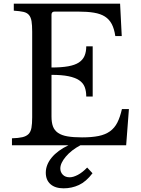

<svg xmlns="http://www.w3.org/2000/svg" viewBox="-20 -790 766 1044"><path d="M483 152Q448 198 409 216Q370 234 326 234Q280 234 254.5 211.5Q229 189 229 149Q229 106 261 67Q293 28 352 0H45V-38Q80 -39 101.5 -44Q123 -49 135 -61Q147 -73 151 -95Q155 -117 155 -152V-618Q155 -653 151.5 -674.5Q148 -696 137.5 -708.5Q127 -721 107 -725.5Q87 -730 55 -732V-770H633L642 -594H607Q601 -634 587.5 -659.5Q574 -685 550.5 -700Q527 -715 491 -721Q455 -727 404 -727H277Q260 -727 260 -710V-423Q314 -423 350.5 -429.5Q387 -436 408.5 -450Q430 -464 439.5 -486Q449 -508 449 -538H484V-265H449Q449 -295 440.5 -317Q432 -339 410.5 -353.5Q389 -368 352.5 -375.5Q316 -383 260 -383V-157Q260 -124 268 -102.5Q276 -81 295.5 -67.5Q315 -54 347 -48.5Q379 -43 426 -43Q479 -43 516 -50.5Q553 -58 578 -76Q603 -94 618 -123.5Q633 -153 643 -197H681L666 0H417Q368 26 338 61.5Q308 97 308 126Q308 146 321.5 160Q335 174 359 174Q378 174 403 161Q428 148 454 121Z"/></svg>

Font: Libre Baskerville
Style: Regular
Weight: 400
Designer: Pablo Impallari, Rodrigo Fuenzalida
Foundry: Pablo Impallari, Rodrigo Fuenzalida
Version: Version 1.000; ttfautohint (v0.93) -l 8 -r 50 -G 200 -x 14 -